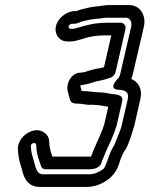

<svg xmlns="http://www.w3.org/2000/svg" viewBox="-20 -692 591 759"><path d="M382 -51C382 -52 383 -56 388 -67C400 -100 416 -127 432 -169L437 -184C441 -193 442 -198 443 -204L463 -292C468 -313 449 -317 435 -319L418 -321C405 -324 388 -327 371 -327C362 -328 360 -328 357 -328C345 -328 332 -332 307 -332H303L298 -351V-355C329 -358 352 -369 368 -372C384 -374 404 -381 414 -384C426 -387 435 -398 437 -408L476 -577C479 -592 468 -602 457 -602H400C358 -602 320 -593 283 -581C276 -579 271 -578 265 -578H258C254 -578 250 -584 251 -588C252 -592 259 -598 263 -598H270C288 -598 298 -606 300 -606C321 -612 343 -616 365 -618C383 -619 392 -622 402 -622H479C491 -622 503 -607 499 -588L457 -407C453 -388 451 -386 442 -377C442 -377 404 -337 453 -337H457C483 -332 489 -323 485 -300L463 -204C461 -196 460 -191 458 -185L451 -166C442 -145 437 -130 431 -117C419 -99 413 -80 407 -64L401 -48C393 -27 392 -25 378 -17C364 -9 352 -3 333 -3H149C131 -3 122 -20 116 -48C112 -63 104 -85 103 -101L102 -113C102 -116 101 -118 104 -121C111 -130 122 -127 123 -120L124 -108C125 -77 136 -57 141 -39C145 -25 153 -23 160 -23H336C355 -23 377 -31 382 -51ZM358 -277C376 -277 390 -272 408 -270L393 -204C391 -196 390 -195 389 -191L383 -175C370 -140 354 -114 340 -73H187C181 -90 176 -107 175 -122V-125L174 -137C172 -153 163 -164 150 -171C121 -187 83 -170 64 -143C55 -130 49 -115 51 -98L52 -85C54 -64 60 -43 66 -26C71 -1 83 47 137 47H321C349 47 374 39 396 25C423 9 441 -15 450 -42L455 -58C460 -73 468 -90 474 -98C487 -117 494 -144 500 -160L506 -179C509 -187 511 -196 513 -204L535 -301C544 -340 527 -368 499 -380C502 -387 505 -398 507 -407L549 -588C558 -629 536 -672 490 -672H413C395 -672 384 -669 372 -668C337 -665 307 -657 280 -648H275C243 -648 208 -620 201 -588C194 -556 215 -528 247 -528H254C264 -528 275 -529 288 -533C299 -536 307 -538 322 -543C339 -548 368 -552 388 -552H420L391 -426C384 -424 374 -422 373 -422C343 -419 317 -405 300 -405C261 -405 240 -361 248 -330L257 -297C261 -283 277 -282 295 -282C307 -282 320 -276 346 -278C350 -278 354 -277 358 -277Z"/></svg>

Font: Electronic
Style: OutlineIt
Weight: 700
Version: Version 1.011